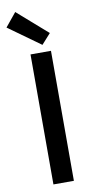

<svg xmlns="http://www.w3.org/2000/svg" viewBox="-115 -1006 531 1072"><g transform="rotate(-10 150.0 -470.5)"><path d="M97 -715V22H213V-715ZM-9 -886 172 -756 224 -814 54 -963Z"/></g></svg>

Font: コーポレート・ロゴ ver3 Medium
Style: Regular
Weight: 500
Designer: [KANA_main] LOGOTYPE.JP [Source Han Sans] Ryoko NISHIZUKA 西塚涼子 (kana, bopomofo & ideographs); Paul D. Hunt (Latin, Greek
Version: Version 12.001;FEAKit 1.0